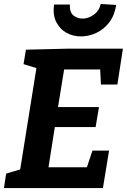

<svg xmlns="http://www.w3.org/2000/svg" viewBox="-21 -950 641 970"><path d="M446 -189H530L499 0H-1L10 -73L81 -94L163 -606L98 -626L110 -699L317 -704H600L572 -523H489L485 -599H303L272 -409H479L462 -308H256L224 -105H418ZM388 -766Q348 -766 314.5 -784.5Q281 -803 263 -839Q245 -875 252 -927H332Q330 -888 350 -872Q370 -856 396 -856Q425 -856 452.5 -875.5Q480 -895 488 -930L566 -925Q558 -872 530.5 -836.5Q503 -801 465 -783.5Q427 -766 388 -766Z"/></svg>

Font: Bitter
Style: Bold Italic
Weight: 700
Italic angle: -9°
Designer: Sol Matas, and Bitter project Authors
Foundry: Sol Matas
Version: Version 2.001